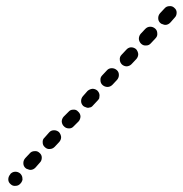

<svg xmlns="http://www.w3.org/2000/svg" viewBox="-20 -583 595 625"><path d="M14 16Q21 23 30 22Q40 22 46 15L47 14Q50 11 52 6Q54 2 53 -2Q53 -7 51 -11Q49 -15 46 -18Q39 -24 30 -24Q21 -24 14 -17L13 -15Q7 -8 7 1Q7 10 14 16ZM63 -36Q66 -33 71 -32Q75 -30 79 -30Q84 -30 88 -32Q92 -34 95 -37L110 -54Q116 -60 116 -70Q116 -79 109 -85Q102 -92 93 -91Q83 -91 77 -84L62 -68Q56 -61 56 -52Q56 -42 63 -36ZM126 -104Q133 -97 142 -98Q151 -98 158 -105L173 -121Q179 -128 179 -137Q178 -146 172 -153Q165 -159 156 -159Q146 -159 140 -152L125 -135Q118 -129 119 -119Q119 -110 126 -104ZM189 -171Q195 -165 205 -165Q214 -165 220 -172L236 -188Q242 -195 242 -205Q241 -214 234 -220Q228 -227 218 -226Q209 -226 203 -219L187 -203Q181 -196 181 -187Q182 -177 189 -171ZM251 -238Q255 -235 259 -234Q263 -232 267 -232Q272 -233 276 -234Q280 -236 283 -240L298 -256Q301 -259 303 -263Q304 -268 304 -272Q304 -277 302 -281Q300 -285 297 -288Q290 -294 281 -294Q272 -293 265 -287L250 -270Q244 -263 244 -254Q244 -245 251 -238ZM314 -306Q321 -300 330 -300Q339 -300 346 -307L361 -323Q367 -330 367 -339Q367 -349 360 -355Q353 -361 344 -361Q334 -361 328 -354L313 -338Q306 -331 307 -322Q307 -312 314 -306ZM377 -373Q384 -367 393 -367Q402 -368 408 -374L424 -391Q430 -398 430 -407Q429 -416 423 -423Q416 -429 406 -429Q397 -428 391 -421L376 -405Q369 -398 370 -389Q370 -380 377 -373ZM439 -441Q446 -434 456 -435Q465 -435 471 -442L486 -458Q493 -465 492 -474Q492 -484 485 -490Q478 -496 469 -496Q460 -496 453 -489L438 -473Q432 -466 432 -456Q433 -447 439 -441ZM502 -508Q505 -505 510 -504Q514 -502 518 -502Q523 -502 527 -504Q531 -506 534 -509L549 -526Q555 -532 555 -542Q555 -551 548 -557Q541 -564 532 -563Q522 -563 516 -556L501 -540Q495 -533 495 -524Q495 -514 502 -508Z"/></svg>

Font: FRB American Cursive Guidelines Dashed Extrabold
Style: Bold Italic
Weight: 800
Italic angle: -25°
Version: Version 2.0;Modular Font Editor K font №1